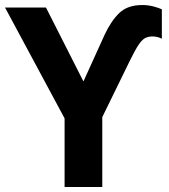

<svg xmlns="http://www.w3.org/2000/svg" viewBox="-20 -744 674 764"><path d="M237 0V-273L0 -714H163L312 -420L396 -605Q422 -661 455 -692.5Q488 -724 546 -724Q569 -724 590 -718.5Q611 -713 624 -707V-590Q606 -599 587 -599Q571 -599 558.5 -593Q546 -587 532 -566.5Q518 -546 497 -503L387 -278V0Z"/></svg>

Font: RS Noto Sans
Style: Bold
Weight: 700
Designer: Monotype Design Team
Foundry: Monotype Imaging Inc.
Version: Version 3.10